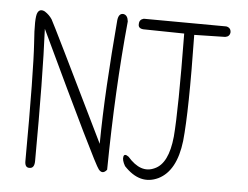

<svg xmlns="http://www.w3.org/2000/svg" viewBox="-51 -799 1103 855"><g transform="rotate(5 500.0 -371.5)"><path d="M489 -704Q474 -550 465.5 -383.5Q457 -217 455 -38Q436 -14 418 -36Q399 -57 124 -639Q129 -532 131 -384.5Q133 -237 132 -49Q132 -16 110 -16Q89 -15 89 -44Q90 -248 88 -380Q86 -512 82 -570Q73 -687 85 -708Q95 -727 117 -716Q128 -709 136 -701Q144 -693 150 -684Q156 -674 221.5 -540.5Q287 -407 412 -150Q413 -273 421 -412.5Q429 -552 442 -706Q446 -737 467 -735Q486 -732 489 -704ZM928 -720Q949 -716 949 -695Q947 -676 927 -673L789 -670Q792 -500 790 -381.5Q788 -263 781 -195Q765 -60 686 -21Q606 17 533 -61Q518 -87 522 -103Q526 -118 545 -104Q605 -35 665 -63Q726 -89 738 -211Q748 -332 744 -672L561 -675Q537 -677 539 -697Q539 -717 559 -722Z"/></g></svg>

Font: Yomogi
Style: Regular
Weight: 400
Designer: satsuyako
Foundry: satsuyako
Version: Version 3.100